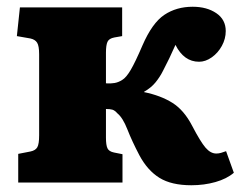

<svg xmlns="http://www.w3.org/2000/svg" viewBox="-20 -541 719 569"><path d="M547 8Q488 8 452.5 -14Q417 -36 393 -81Q371 -123 357.5 -157.5Q344 -192 328 -205Q320 -214 313 -216Q306 -218 294 -218V-133Q294 -111 298.5 -101.5Q303 -92 318 -89L343 -84V0H34V-85L70 -92Q85 -95 90.5 -104.5Q96 -114 96 -140V-380Q96 -405 90 -414.5Q84 -424 70 -427L30 -434L39 -519H342V-434L319 -430Q303 -427 298.5 -417Q294 -407 294 -385V-294Q308 -293 319.5 -295Q331 -297 342 -304Q354 -311 367.5 -334Q381 -357 402 -406Q431 -473 467 -497Q503 -521 551 -521Q593 -521 621 -502Q649 -483 649 -449Q649 -426 637.5 -405Q626 -384 607.5 -371Q589 -358 570 -358Q525 -358 500 -408Q482 -367 463 -331Q454 -313 441 -297Q428 -281 407 -269V-268Q456 -258 490.5 -236.5Q525 -215 549 -169Q574 -121 589 -103.5Q604 -86 621 -86Q628 -86 635 -88Q642 -90 650 -93L673 -29Q652 -11 618.5 -1.5Q585 8 547 8Z"/></svg>

Font: Literata 12pt ExtraBold
Style: Regular
Weight: 800
Designer: Latin by Veronika Burian and Jose Scaglione. Greek by Irene Vlachou. Cyrillic by Vera Evstafieva.
Foundry: TypeTogether
Version: Version 3.002